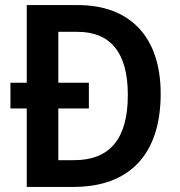

<svg xmlns="http://www.w3.org/2000/svg" viewBox="-20 -734 705 754"><path d="M286 -714H85V-409H21V-308H85V0H269C486 0 611 -125 611 -366C611 -593 487 -714 286 -714ZM284 -609C411 -609 482 -531 482 -361C482 -191 413 -105 271 -105H209V-308H329V-409H209V-609Z"/></svg>

Font: Noto Sans Thai SemCond SemBd
Style: Regular
Weight: 600
Width: 4
Designer: Monotype Design Team
Foundry: Monotype Imaging Inc.
Version: Version 2.002